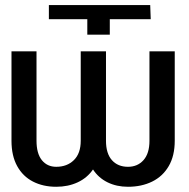

<svg xmlns="http://www.w3.org/2000/svg" viewBox="-20 -712 730 742"><path d="M168.9 -637.7V-692.4H560.5L562.5 -637.7H404.3V-578.1H317.4V-637.7ZM389.6 -513.7V-168Q389.6 -118.7 412.6 -93Q435.5 -67.4 474.6 -67.4Q511.7 -67.4 534.7 -93.3Q557.6 -119.1 557.6 -168V-513.7H655.3V-168Q655.3 -109.9 632.1 -70.1Q608.9 -30.3 568.1 -10.3Q527.3 9.8 474.6 9.8Q430.7 9.8 395.8 -7.3Q360.8 -24.4 339.4 -57.1Q316.9 -24.4 280 -7.3Q243.2 9.8 197.3 9.8Q146.5 9.8 107.4 -10.3Q68.4 -30.3 46.4 -70.1Q24.4 -109.9 24.4 -168V-513.7H121.1V-168Q121.1 -118.7 141.8 -93Q162.6 -67.4 197.3 -67.4Q239.3 -67.4 265.6 -93.3Q292 -119.1 292 -168V-513.7Z"/></svg>

Font: Pretendard GOV
Style: Regular
Weight: 400
Designer: Base glyphs from Inter by Rasmus Andersson; Hangeul glyphs from Noto Sans CJK(Source Han Sans) by Jang Soo-young and Kan
Foundry: Kil Hyung-jin
Version: Version 1.309